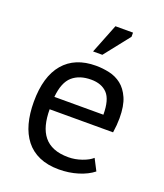

<svg xmlns="http://www.w3.org/2000/svg" viewBox="-135 -810 779 913"><g transform="rotate(20 254.0 -354.0)"><path d="M49 0ZM442 -40Q412 -16 366.5 -2Q321 12 270 12Q213 12 171 -6.5Q129 -25 102 -59.5Q75 -94 62 -142Q49 -190 49 -250Q49 -378 106 -445Q163 -512 269 -512Q303 -512 337 -504.5Q371 -497 398 -476Q425 -455 442 -416.5Q459 -378 459 -315Q459 -282 453 -242H132Q132 -198 141 -164Q150 -130 169 -106.5Q188 -83 218.5 -70.5Q249 -58 293 -58Q327 -58 361 -70Q395 -82 412 -98ZM270 -442Q211 -442 175.5 -411Q140 -380 133 -305H381Q381 -381 352 -411.5Q323 -442 270 -442ZM291 -720H380V-699L279 -571H232Z"/></g></svg>

Font: PT Sans
Style: Regular
Weight: 400
Version: Version 2.003W OFL; ttfautohint (v1.6)